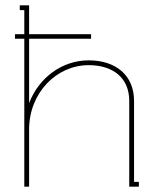

<svg xmlns="http://www.w3.org/2000/svg" viewBox="-20 -699 593 719"><path d="M312 -473C213 -473 126 -409 89 -313V-554H321V-571H89V-679H54V-661H71V-571H36V-554H71V0H89V-214C89 -352 192 -455 312 -455C404 -455 464 -407 464 -321V0H500V-18H482V-321C482 -417 414 -473 312 -473Z"/></svg>

Font: Rawengulk
Style: Light
Weight: 300
Version: Version 0.9